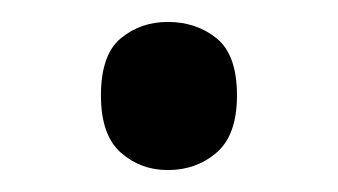

<svg xmlns="http://www.w3.org/2000/svg" viewBox="-20 -141 308 175"><path d="M72 -54Q72 -91 90 -106Q108 -121 133 -121Q159 -121 177.5 -106Q196 -91 196 -54Q196 -18 177.5 -2Q159 14 133 14Q108 14 90 -2Q72 -18 72 -54Z"/></svg>

Font: hexbangla15
Style: Regular
Weight: 400
Designer: Jelle Bosma - Monotype Design Team
Foundry: Monotype Imaging Inc.
Version: Version 2.006